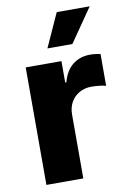

<svg xmlns="http://www.w3.org/2000/svg" viewBox="-87 -820 590 873"><g transform="rotate(-10 208.5 -383.0)"><path d="M55.2 0V-542.5H220.2V-443.8H225.6Q240.2 -497.6 273.7 -523.2Q307.1 -548.8 353 -548.8Q365.2 -548.8 377.7 -547.4Q390.1 -545.9 400.9 -543.5V-396.5Q389.2 -400.4 369.4 -402.3Q349.6 -404.3 333.5 -404.3Q302.7 -404.3 278.1 -390.4Q253.4 -376.5 239.5 -351.8Q225.6 -327.1 225.6 -294.4V0ZM167.5 -610.4 237.8 -765.6H390.1L282.7 -610.4Z"/></g></svg>

Font: Inter 16pt ExtraBold
Style: Regular
Weight: 800
Version: Version 4.001;git-66647c0bb